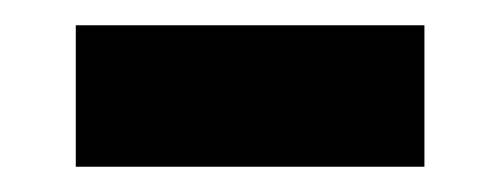

<svg xmlns="http://www.w3.org/2000/svg" viewBox="-20 -384 396 152"><path d="M316 -252H40V-364H316Z"/></svg>

Font: Repo
Style: Bold
Weight: 700
Designer: Stefan Peev
Foundry: Context Ltd
Version: Version 001.000